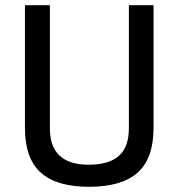

<svg xmlns="http://www.w3.org/2000/svg" viewBox="-20 -708 687 739"><path d="M76 -216V-688H172V-214Q172 -74 321 -74Q399 -74 437.5 -108Q476 -142 476 -214V-688H571V-216Q571 -98 509.5 -43.5Q448 11 323 11Q198 11 137 -43.5Q76 -98 76 -216Z"/></svg>

Font: Cairo SemiBold
Style: Regular
Weight: 600
Designer: Mohamed Gaber, the designers of Titillium
Foundry: Kief Type Foundry
Version: Version 2.009; ttfautohint (v1.5.33-1714) -l 8 -r 50 -G 200 